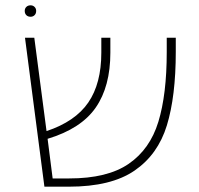

<svg xmlns="http://www.w3.org/2000/svg" viewBox="-20 -702 750 722"><path d="M641 -560V-507Q641 -340 607.5 -230.5Q574 -121 486 -60.5Q398 0 239 0H147L74 -560H109L155 -209Q263 -245 312 -316.5Q361 -388 361 -504V-560H395V-504Q395 -377 340 -297.5Q285 -218 159 -180L178 -31H240Q384 -31 464 -86Q544 -141 575.5 -244Q607 -347 607 -506V-560ZM73 -661Q73 -670 79 -676Q85 -682 95 -682Q104 -682 110 -676Q116 -670 116 -661Q116 -651 110 -645Q104 -639 95 -639Q85 -639 79 -645Q73 -651 73 -661Z"/></svg>

Font: FiraGO UltraLight
Style: Regular
Weight: 200
Designer: bBox Type
Foundry: bBox Type GmbH
Version: Version 1.001